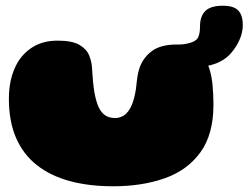

<svg xmlns="http://www.w3.org/2000/svg" viewBox="-20 -612 868 671"><path d="M375 39Q291 39 223.8 20.8Q156.5 2.5 109 -34.8Q61.5 -72 36.2 -130Q11 -188 11 -267.5Q11 -289.5 13.8 -310Q16.5 -330.5 22.2 -349Q28 -367.5 36 -383.5Q56.5 -423.5 93.2 -446.8Q130 -470 181.5 -470Q232.5 -470 257.8 -455Q283 -440 291.8 -418Q300.5 -396 301.5 -375.5Q302.5 -362.5 303.2 -350.8Q304 -339 305 -328.2Q306 -317.5 307.2 -307.8Q308.5 -298 310 -289Q316 -256 325.2 -236.5Q334.5 -217 348.8 -208.2Q363 -199.5 383 -199.5Q396 -199.5 408.8 -206Q421.5 -212.5 432.2 -229Q443 -245.5 450 -275Q453.5 -289 455.2 -302.2Q457 -315.5 458.2 -328.2Q459.5 -341 462 -353.5Q464.5 -366 469 -378.5Q482 -412.5 512.2 -434.5Q542.5 -456.5 598.5 -456.5Q648 -456.5 674.8 -431.8Q701.5 -407 713.5 -366Q717 -353.5 719.5 -339.5Q722 -325.5 723.2 -310.2Q724.5 -295 725.2 -279Q726 -263 726 -246.5Q726 -142.5 680.5 -79.8Q635 -17 555.8 11Q476.5 39 375 39ZM610.5 -373Q596.5 -373 582.2 -382.8Q568 -392.5 568 -415.5Q568 -430 576.5 -443.2Q585 -456.5 608 -456.5Q626 -456.5 647.5 -463.2Q669 -470 674 -485Q676.5 -492 677.8 -500.5Q679 -509 679 -520Q679 -554.5 697.2 -573.2Q715.5 -592 759 -592Q781.5 -592 797 -585.8Q812.5 -579.5 820.5 -564.5Q828.5 -549.5 828.5 -524Q828.5 -499 817.2 -473.2Q806 -447.5 787.5 -426.5Q761.5 -396.5 717.8 -384.8Q674 -373 610.5 -373Z"/></svg>

Font: Gluten Thin Black
Style: Regular
Weight: 900
Version: Version 1.300